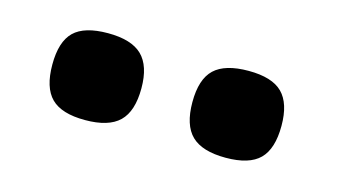

<svg xmlns="http://www.w3.org/2000/svg" viewBox="-36 -864 582 331"><g transform="rotate(15 255.0 -698.5)"><path d="M126 -621Q84 -621 65.5 -639.5Q47 -658 47 -699Q47 -740 65.5 -758Q84 -776 126 -776Q168 -776 187 -757.5Q206 -739 206 -699Q206 -658 187 -639.5Q168 -621 126 -621ZM377 -621Q335 -621 316 -639.5Q297 -658 297 -699Q297 -740 316 -758Q335 -776 377 -776Q419 -776 437.5 -757.5Q456 -739 456 -699Q456 -658 437.5 -639.5Q419 -621 377 -621Z"/></g></svg>

Font: Encode Sans Narrow
Style: Bold
Weight: 700
Designer: Pablo Impallari, Andres Torresi
Foundry: Pablo Impallari, Andres Torresi
Version: Version 1.000; ttfautohint (v1.00) -l 8 -r 50 -G 200 -x 14 -